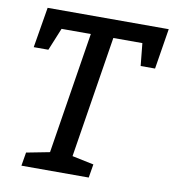

<svg xmlns="http://www.w3.org/2000/svg" viewBox="-79 -770 762 840"><g transform="rotate(10 301.5 -350.0)"><path d="M65 -700H603L574 -520H510L500 -620H371L285 -80L381 -60L371 0H72L82 -60L185 -80L271 -620H141L100 -520H35Z"/></g></svg>

Font: Bitter
Style: Italic
Weight: 400
Italic angle: -9°
Designer: Sol Matas
Foundry: Sol Matas
Version: Version 1.001